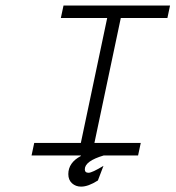

<svg xmlns="http://www.w3.org/2000/svg" viewBox="-20 -570 644 704"><path d="M359.4 38.1 338.9 91.8Q303.7 114.3 277.3 114.3Q257.8 114.3 244.1 102.1Q230.5 89.8 230.5 68.4Q230.5 26.4 276.4 2V0H95.7L105.5 -45.9H276.4L373 -503.9H203.1L212.9 -549.8H603.5L593.8 -503.9H422.9L326.2 -45.9H496.1L486.3 0H360.4Q291 20.5 291 50.8Q291 63.5 304.7 63.5Q317.4 63.5 359.4 38.1Z"/></svg>

Font: Thabit-Oblique
Style: Oblique
Weight: 500
Designer: Regenerated by Nadim Shaikli
Foundry: MAK Alagha
Version: 0.01